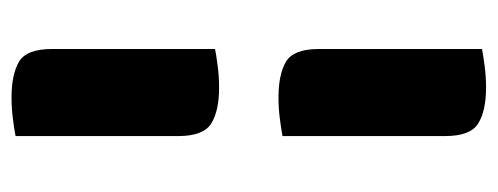

<svg xmlns="http://www.w3.org/2000/svg" viewBox="-285 -438 863 333"><g transform="rotate(90 146.5 -271.5)"><path d="M216 -330Q206 -328 187 -325.5Q168 -323 149 -323Q109 -323 87 -336Q65 -349 65 -393V-676Q75 -678 94 -680.5Q113 -683 132 -683Q172 -683 194 -669.5Q216 -656 216 -612ZM216 133Q206 135 187 137.5Q168 140 149 140Q109 140 87 127Q65 114 65 70V-213Q75 -215 94 -217.5Q113 -220 132 -220Q172 -220 194 -206.5Q216 -193 216 -149Z"/></g></svg>

Font: Baloo Tammudu
Style: Regular
Weight: 400
Designer: Omkar Shende and Ek Type
Foundry: Ek Type
Version: Version 1.443;PS 1.000;hotconv 16.6.51;makeotf.lib2.5.65220;